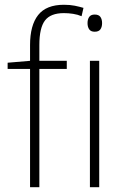

<svg xmlns="http://www.w3.org/2000/svg" viewBox="-20 -785 520 805"><path d="M260 -496H145V0H106V-496H12V-522L106 -530V-596Q106 -679 140 -722Q174 -765 248 -765Q274 -765 293.5 -761Q313 -757 330 -752L322 -717Q306 -724 286.5 -727Q267 -730 248 -730Q192 -730 168.5 -699Q145 -668 145 -596V-530H260ZM377 -724Q394 -724 401 -714Q408 -704 408 -688Q408 -672 401 -662Q394 -652 377 -652Q361 -652 354 -662Q347 -672 347 -688Q347 -704 354 -714Q361 -724 377 -724ZM396 -530V0H357V-530Z"/></svg>

Font: Noto Sans Disp ExtLt
Style: Regular
Weight: 200
Designer: Monotype Design Team
Foundry: Monotype Imaging Inc.
Version: Version 2.000;GOOG;noto-source:20170915:90ef993387c0